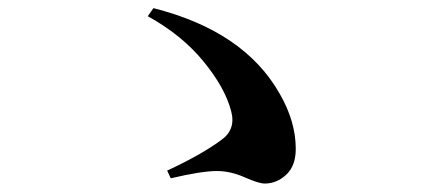

<svg xmlns="http://www.w3.org/2000/svg" viewBox="-20 -589 1040 465"><path d="M393.6 -157.2 384.8 -175.8Q466.8 -213.9 514.6 -249Q551.8 -274.4 540 -319.3Q525.4 -376 473.1 -439.9Q420.9 -503.9 337.9 -549.8L351.6 -569.3Q571.3 -513.7 657.2 -362.3Q696.3 -294.9 696.3 -228.5Q696.3 -187.5 673.3 -166Q650.4 -144.5 621.1 -144.5Q606.4 -144.5 572.3 -159.7Q538.1 -174.8 504.9 -174.8Q468.8 -174.8 393.6 -157.2Z"/></svg>

Font: GenYoMin TW TTF Bold
Style: Regular
Weight: 700
Version: Version 1.300